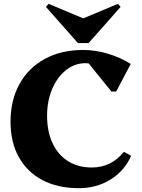

<svg xmlns="http://www.w3.org/2000/svg" viewBox="-20 -967 740 1003"><path d="M392 16Q282 16 202 -26Q122 -68 78.5 -146Q35 -224 35 -331Q35 -444 82 -528.5Q129 -613 214.5 -659.5Q300 -706 415 -706Q478 -706 543.5 -686.5Q609 -667 663 -633L587 -489H562L443 -636Q435 -637 427 -637Q370 -637 324.5 -600.5Q279 -564 252.5 -502Q226 -440 226 -362Q226 -280 254.5 -219Q283 -158 335.5 -125Q388 -92 459 -92Q562 -92 627 -174L665 -153Q631 -75 558 -29.5Q485 16 392 16ZM234 -947 415 -871 596 -947 610 -931 443 -742H387L220 -931Z"/></svg>

Font: Platypi
Style: Bold
Weight: 700
Designer: David Sargent
Foundry: Bolt Cutter Type
Version: Version 1.200; ttfautohint (v1.8.4.7-5d5b)